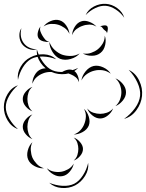

<svg xmlns="http://www.w3.org/2000/svg" viewBox="-108 -887 757 995"><path d="M-15 -473Q-20 -508 -1 -541Q18 -574 50 -590Q81 -607 119 -605.5Q157 -604 183 -580Q150 -593 114.5 -594Q79 -595 54 -582Q29 -568 10.5 -538Q-8 -508 -15 -473ZM314 -470Q317 -494 335 -516.5Q353 -539 377 -545Q401 -550 427 -538Q453 -526 466 -505Q446 -520 423.5 -523Q401 -526 382 -521Q363 -517 344 -504.5Q325 -492 314 -470ZM60 -453Q59 -475 71.5 -497.5Q84 -520 104 -528Q124 -537 148.5 -529Q173 -521 187 -505Q168 -515 148.5 -514Q129 -513 113 -506Q97 -500 82 -487Q67 -474 60 -453ZM203 -505Q215 -517 235 -523.5Q255 -530 270 -523Q286 -516 294 -497Q302 -478 301 -461Q296 -477 284.5 -486.5Q273 -496 260 -501Q248 -507 233 -509.5Q218 -512 203 -505ZM559 -525Q595 -508 613.5 -469Q632 -430 628 -390Q624 -350 598.5 -315.5Q573 -281 535 -271Q568 -294 591.5 -326.5Q615 -359 618 -391Q621 -423 604 -459.5Q587 -496 559 -525ZM490 -481Q511 -473 528 -452.5Q545 -432 545 -409Q545 -386 528 -365.5Q511 -345 490 -337Q507 -352 514 -371.5Q521 -391 521 -409Q521 -427 514 -446.5Q507 -466 490 -481ZM-15 -218Q-49 -230 -68.5 -263Q-88 -296 -88 -332Q-88 -367 -68.5 -400Q-49 -433 -15 -445Q-42 -422 -60 -391Q-78 -360 -78 -332Q-78 -303 -60 -272Q-42 -241 -15 -218ZM60 -310Q41 -317 25.5 -335Q10 -353 10 -374Q10 -394 25.5 -412Q41 -430 60 -437Q45 -424 39.5 -407Q34 -390 34 -374Q34 -357 39.5 -340Q45 -323 60 -310ZM478 -325Q471 -305 451.5 -289Q432 -273 411 -273Q390 -273 370.5 -289Q351 -305 344 -325Q357 -309 375.5 -303Q394 -297 411 -297Q428 -297 446 -303Q464 -309 478 -325ZM327 -323Q344 -308 352 -282.5Q360 -257 352 -236Q343 -215 320 -202.5Q297 -190 274 -190Q295 -197 309 -212.5Q323 -228 329 -245Q336 -262 337 -282.5Q338 -303 327 -323ZM60 -166Q41 -173 25.5 -191.5Q10 -210 10 -230Q10 -250 25.5 -268.5Q41 -287 60 -294Q45 -281 39.5 -263.5Q34 -246 34 -230Q34 -214 39.5 -196.5Q45 -179 60 -166ZM274 -174Q292 -168 307 -150.5Q322 -133 322 -115Q322 -96 307 -78.5Q292 -61 274 -55Q288 -67 293 -83.5Q298 -100 298 -115Q298 -130 293 -146Q288 -162 274 -174ZM120 -15Q96 -13 71.5 -26Q47 -39 38 -60Q29 -81 36 -107.5Q43 -134 60 -150Q50 -130 51.5 -108.5Q53 -87 60 -70Q68 -53 82.5 -37.5Q97 -22 120 -15ZM349 -43Q353 -8 333 24.5Q313 57 281 74Q249 90 211 87Q173 84 147 60Q180 74 215.5 76Q251 78 277 65Q302 52 321.5 22Q341 -8 349 -43ZM274 -39Q270 -17 253 3Q236 23 214 26Q192 30 169 17Q146 4 135 -15Q152 -1 172 2.5Q192 6 210 3Q227 0 245 -10Q263 -20 274 -39ZM336 -809Q349 -838 379 -853.5Q409 -869 441 -867Q472 -865 499.5 -845Q527 -825 536 -795Q518 -821 491.5 -838Q465 -855 440 -857Q415 -859 386.5 -845.5Q358 -832 336 -809ZM118 -750Q131 -768 155 -778Q179 -788 200 -782Q221 -776 235.5 -754.5Q250 -733 252 -711Q243 -731 226.5 -742.5Q210 -754 193 -759Q176 -764 156 -763Q136 -762 118 -750ZM266 -705Q266 -726 279 -747.5Q292 -769 312 -776Q331 -783 354.5 -774Q378 -765 392 -749Q374 -760 354.5 -759.5Q335 -759 320 -753Q304 -748 288.5 -736.5Q273 -725 266 -705ZM409 -750Q416 -753 428.5 -755Q441 -757 447 -752Q452 -746 450.5 -733.5Q449 -721 446 -714Q446 -722 440 -726Q434 -730 430 -734Q425 -739 421 -745Q417 -751 409 -750ZM148 -670Q134 -668 116 -673Q98 -678 91 -690Q84 -703 88.5 -721Q93 -739 102 -750Q97 -736 101.5 -724Q106 -712 112 -702Q118 -692 126 -682.5Q134 -673 148 -670ZM83 -631Q62 -625 40.5 -633.5Q19 -642 6 -659Q-6 -676 -7.5 -699.5Q-9 -723 3 -741Q-8 -696 14 -665Q36 -634 83 -631ZM435 -702Q443 -681 437 -654Q431 -627 413 -613Q395 -598 368 -598Q341 -598 321 -610Q344 -606 364 -613Q384 -620 398 -631Q413 -643 424 -661Q435 -679 435 -702ZM305 -610Q288 -590 258.5 -581.5Q229 -573 204 -582Q180 -592 164 -618Q148 -644 148 -670Q157 -645 175 -628.5Q193 -612 213 -604Q233 -597 257.5 -597Q282 -597 305 -610ZM297 -535Q271 -508 232 -503.5Q193 -499 159 -514Q125 -529 102.5 -561.5Q80 -594 83 -631Q93 -596 114.5 -565.5Q136 -535 163 -523Q190 -511 227 -515Q264 -519 297 -535Z"/></svg>

Font: Rubik Puddles
Style: Regular
Weight: 400
Designer: Hubert and Fischer, NaN
Foundry: Hubert and Fischer, NaN
Version: Version 2.200